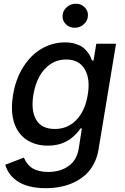

<svg xmlns="http://www.w3.org/2000/svg" viewBox="-20 -776 657 1012"><path d="M220.5 215.9Q172.9 215.9 134.9 206.1Q96.9 196.4 71.7 179Q46.5 161.6 30.7 139.9Q14.9 118.3 7.8 92.3L105.8 54.7Q111.2 66.4 115.9 74.8Q120.7 83.1 131.2 94.5Q141.7 105.8 154.3 112.9Q166.9 120 187.5 125.2Q208.1 130.3 233.7 130.3Q297.2 130.3 340.9 99.6Q384.6 68.9 394.9 7.8L411.6 -99.4H404.8Q341.6 -8.2 232.6 -8.2Q183.9 -8.2 145.2 -25.4Q106.5 -42.6 81.1 -76.3Q55.8 -110.1 46.9 -159.8Q38 -209.5 48.7 -274.9Q62.5 -359.7 102.8 -423.3Q143.1 -486.9 200.1 -519.7Q257.1 -552.6 323.2 -552.6Q352.3 -552.6 375.7 -545.5Q399.1 -538.4 413.2 -528.9Q427.2 -519.5 438.7 -504.8Q450.3 -490.1 455.1 -480.3Q459.9 -470.5 465.2 -457H473L487.6 -545.5H591.6L499.3 12.1Q492.5 53.3 474.8 87.2Q457 121.1 431.1 144.7Q405.2 168.3 371.8 184.5Q338.4 200.6 300.4 208.3Q262.4 215.9 220.5 215.9ZM268.8 -96.2Q337 -96.2 382.8 -144Q428.6 -191.8 442.5 -276.3Q456.7 -360.4 426.5 -411.4Q396.3 -462.4 328.5 -462.4Q281.6 -462.4 245 -437.3Q208.5 -412.3 186.6 -371.1Q164.8 -329.9 155.9 -276.3Q142.4 -193.2 170.8 -144.7Q199.2 -96.2 268.8 -96.2ZM373.6 -629.6Q346.2 -629.6 327.2 -648.3Q308.2 -666.9 309.7 -692.8Q310.7 -719.1 331.3 -737.7Q351.9 -756.4 379.6 -756.4Q407.3 -756.4 426.1 -737.7Q445 -719.1 443.5 -692.8Q442.5 -666.9 421.9 -648.3Q401.3 -629.6 373.6 -629.6Z"/></svg>

Font: Karasuma Gothic
Style: Medium Italic
Weight: 500
Italic angle: 9.39998°
Designer: Rasmus Andersson / Ryoko Nishizuka
Foundry: Genbu
Version: Version 1.00